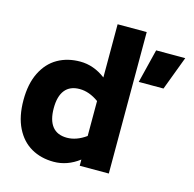

<svg xmlns="http://www.w3.org/2000/svg" viewBox="-121 -969 1118 1109"><g transform="rotate(15 437.5 -414.5)"><path d="M35 0ZM621 -846V0H447V-37Q376 17 295 17Q219 17 160.5 -16.5Q102 -50 68.5 -117.5Q35 -185 35 -283Q35 -380 68.5 -447.5Q102 -515 160.5 -548.5Q219 -582 295 -582Q376 -582 447 -528V-846ZM447 -178V-387Q390 -428 333 -428Q275 -428 245.5 -391Q216 -354 216 -283Q216 -211 245.5 -174Q275 -137 333 -137Q390 -137 447 -178ZM701 -758H875L799 -556H651Z"/></g></svg>

Font: Biryani Black
Style: Regular
Weight: 900
Designer: Dan Reynolds and Mathieu Reguer
Foundry: Dan Reynolds and Mathieu Reguer
Version: Version 1.004; ttfautohint (v1.1) -l 5 -r 5 -G 72 -x 0 -D la